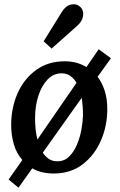

<svg xmlns="http://www.w3.org/2000/svg" viewBox="-20 -796 557 893"><path d="M439 -567 496 -525 434 -439Q455 -411 467 -373.5Q479 -336 479 -289Q479 -210 449 -141.5Q419 -73 363.5 -31Q308 11 230 11Q172 11 130 -13L66 77L20 39L84 -52Q57 -82 44.5 -124.5Q32 -167 32 -215Q32 -295 62 -362.5Q92 -430 148 -470.5Q204 -511 281 -511Q338 -511 382 -484ZM266 -455Q229 -455 201.5 -426.5Q174 -398 158.5 -350.5Q143 -303 143 -245Q143 -221 145.5 -196Q148 -171 154 -147L336 -411Q324 -431 307 -443Q290 -455 266 -455ZM360 -341 179 -86Q191 -68 207 -57Q223 -46 245 -46Q277 -45 299.5 -66Q322 -87 336.5 -120Q351 -153 358 -190Q365 -227 366 -260Q366 -279 364.5 -300Q363 -321 360 -341ZM220 -570 183 -604 268 -741Q286 -770 311 -775Q336 -780 352 -765Q370 -749 366.5 -723Q363 -697 339 -676Z"/></svg>

Font: Lora SemiBold
Style: Italic
Weight: 600
Italic angle: -3°
Designer: Olga Karpushina, Alexei Vanyashin (Cyrillic)
Foundry: Cyreal
Version: Version 3.011; ttfautohint (v1.8.4.7-5d5b)